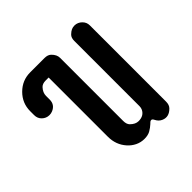

<svg xmlns="http://www.w3.org/2000/svg" viewBox="-172 -836 1010 1010"><g transform="rotate(-45 332.5 -331.5)"><path d="M555.2 -656.2Q572.3 -640.1 572.3 -616.2V-49.3Q572.3 -25.4 559.6 -12.2Q527.8 20.5 492.2 5.4Q472.2 -2.9 461.9 -23.9Q456.1 -36.1 449.2 -36.1Q442.4 -36.1 438.5 -32.2L429.7 -23.9Q416 -11.2 398.4 -1Q380.9 9.3 353.8 9.3Q326.7 9.3 303.2 -2.2Q279.8 -13.7 262.7 -33.2Q225.1 -75.2 225.1 -135.3V-575.7H202.6Q179.2 -575.7 167 -563Q147 -541.5 147 -517.6V-489.7Q147 -451.7 111.3 -437Q100.6 -432.6 88.6 -432.6Q76.7 -432.6 66.2 -437Q55.7 -441.4 47.9 -449.2Q31.2 -464.8 31.2 -489.7V-519Q31.2 -578.6 73.7 -621.1Q116.2 -663.6 175.8 -663.6H282.2Q306.2 -663.6 318.8 -651.4Q340.8 -630.4 340.8 -606.4V-136.7Q340.8 -112.3 353 -100.1Q374.5 -78.6 397.9 -78.6Q436.5 -78.6 451.7 -108.9Q456.5 -118.7 456.5 -130.9V-616.2Q456.5 -640.1 469 -652.1Q481.4 -664.1 491.9 -668.7Q502.4 -673.3 514.4 -673.3Q526.4 -673.3 536.9 -668.7Q547.4 -664.1 555.2 -656.2Z"/></g></svg>

Font: Supermercado
Style: Regular
Weight: 400
Designer: James Grieshaber
Foundry: James Grieshaber
Version: Version 1.002